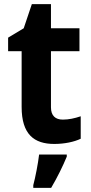

<svg xmlns="http://www.w3.org/2000/svg" viewBox="-20 -682 436 923"><path d="M282 -107C246 -107 225 -126 225 -166V-436H362V-546H225V-662H133L94 -546L19 -501V-436H84V-168C84 -36 144 10 241 10C290 10 337 0 368 -15V-123C338 -113 311 -107 282 -107ZM301 71V61H168C163 104 150 171 140 208V221H226C256 170 282 117 301 71Z"/></svg>

Font: Noto Sans Gurmukhi SemiCondensed
Style: Bold
Weight: 700
Width: 4
Designer: Jelle Bosma - Monotype Design Team
Foundry: Monotype Imaging Inc.
Version: Version 2.004